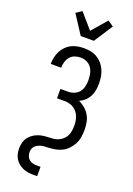

<svg xmlns="http://www.w3.org/2000/svg" viewBox="-216 -1059 931 1349"><g transform="rotate(20 250.0 -384.5)"><path d="M201 -815 110 -955 153 -984 250 -872 347 -984 390 -955 299 -815ZM221 215Q201 215 181 212Q161 209 142.5 201Q124 193 108.5 180Q93 167 82.5 149.5Q72 132 68 112.5Q64 93 64 73Q64 49 71 26Q78 3 93.5 -15Q109 -33 130 -45Q151 -57 174.5 -62.5Q198 -68 221.5 -68.5Q245 -69 268.5 -71.5Q292 -74 313.5 -85.5Q335 -97 349.5 -116Q364 -135 369 -158.5Q374 -182 374 -206Q374 -224 371.5 -241.5Q369 -259 362.5 -275.5Q356 -292 344.5 -306Q333 -320 318 -329.5Q303 -339 285.5 -343Q268 -347 250 -347H194V-417H250Q274 -417 296.5 -426Q319 -435 333.5 -453.5Q348 -472 353 -495.5Q358 -519 358 -543Q358 -566 353 -590Q348 -614 334.5 -633.5Q321 -653 299 -663Q277 -673 253 -673Q231 -673 210 -665.5Q189 -658 175 -641.5Q161 -625 154.5 -603.5Q148 -582 148 -561V-559H70V-562Q70 -586 75.5 -610Q81 -634 92 -655.5Q103 -677 120 -694.5Q137 -712 158.5 -723Q180 -734 204.5 -738.5Q229 -743 253 -743Q278 -743 303.5 -738Q329 -733 351 -720Q373 -707 390 -687.5Q407 -668 417.5 -644.5Q428 -621 432 -595.5Q436 -570 436 -544Q436 -520 432 -495.5Q428 -471 416.5 -449Q405 -427 386.5 -410Q368 -393 346 -383Q371 -372 392.5 -353.5Q414 -335 428 -311Q442 -287 447 -259Q452 -231 452 -204Q452 -176 447.5 -149Q443 -122 430.5 -98Q418 -74 399 -54Q380 -34 355.5 -22Q331 -10 304 -5.5Q277 -1 250 0Q237 0 225 1Q213 2 201 5.5Q189 9 178 14.5Q167 20 158.5 28.5Q150 37 146 48.5Q142 60 142 72Q142 88 147 102.5Q152 117 163.5 127Q175 137 190 141Q205 145 221 145H250V215Z"/></g></svg>

Font: Iosevka Term SS14
Style: Regular
Weight: 400
Monospace: yes
Designer: Belleve Invis
Foundry: Belleve Invis
Version: Version 24.1.1; ttfautohint (v1.8.4)